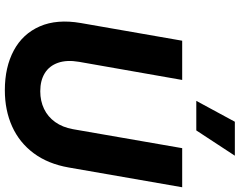

<svg xmlns="http://www.w3.org/2000/svg" viewBox="-116 -836 966 773"><g transform="rotate(90 366.5 -449.0)"><path d="M72.2 -291.8 143.4 -700H301.4L228.4 -284.6Q220 -235.4 232.3 -200.2Q244.6 -165 274.1 -146.8Q303.6 -128.6 346.8 -128.6Q386.2 -128.6 418 -143.9Q449.8 -159.2 470.9 -188.7Q492 -218.2 499.6 -260.2L576 -700H733.4L653.8 -243Q639.2 -159.8 596.5 -102.3Q553.8 -44.8 488.7 -15.4Q423.6 14 342.6 14Q249.8 14 182.7 -22Q115.6 -58 85.6 -126.8Q55.6 -195.6 72.2 -291.8ZM504.6 -756.8H385.6L469.6 -912H606.4Z"/></g></svg>

Font: Fixel Italic Variable Display Thin
Style: Italic
Weight: 100
Italic angle: -10°
Designer: AlfaBravo + MacPaw
Foundry: Kyrylo Tkachov, Marchela Mozhyna, Serhii Makarenko, Maria Weinstein, Zakhar Kryvoshyya
Version: Version 1.210;Glyphs 3.2 (3217)